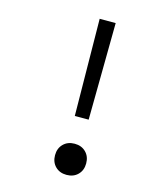

<svg xmlns="http://www.w3.org/2000/svg" viewBox="-133 -1012 933 1117"><g transform="rotate(15 333.5 -453.5)"><path d="M307.3 -151Q333.3 -177.1 375 -177.1Q416.7 -177.1 442.7 -151Q468.8 -125 468.8 -83.3Q468.8 -41.7 442.7 -15.6Q416.7 10.4 375 10.4Q333.3 10.4 307.3 -15.6Q281.2 -41.7 281.2 -83.3Q281.2 -125 307.3 -151ZM416.7 -333.3H333.3L326.8 -916.7H423.2Z"/></g></svg>

Font: TypoPRO Monoid
Style: Regular
Weight: 400
Width: 4
Monospace: yes
Designer: Andreas Larsen (@larsenwork)
Version: Version 0.61